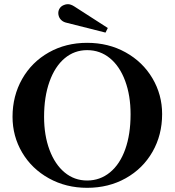

<svg xmlns="http://www.w3.org/2000/svg" viewBox="-20 -888 836 919"><path d="M40 -329Q40 -429 86 -510Q132 -591 213.5 -637Q295 -683 397 -683Q499 -683 581 -637.5Q663 -592 709.5 -513.5Q756 -435 756 -342Q756 -242 710 -161.5Q664 -81 582 -35Q500 11 397 11Q296 11 214 -34.5Q132 -80 86 -158Q40 -236 40 -329ZM605 -341Q605 -431 579 -501Q553 -571 506 -609.5Q459 -648 397 -648Q336 -648 289.5 -609Q243 -570 217 -497.5Q191 -425 191 -329Q191 -240 217 -170.5Q243 -101 289.5 -62.5Q336 -24 397 -24Q459 -24 506.5 -63Q554 -102 579.5 -173.5Q605 -245 605 -341ZM299 -779Q285 -782 275.5 -790Q266 -798 262 -809Q259 -817 259 -825Q259 -838 266 -848.5Q273 -859 286 -864Q295 -868 305 -868Q319 -868 336 -857L496 -754L485 -732Z"/></svg>

Font: Ibarra Real Nova
Style: Bold
Weight: 700
Designer: Jose Maria Ribagorda & Octavio Pardo
Foundry: Jose Maria Ribagorda
Version: Version 1.014